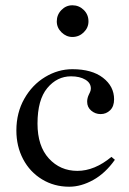

<svg xmlns="http://www.w3.org/2000/svg" viewBox="-20 -699 487 727"><path d="M42 -205Q42 -272 72 -325Q102 -378 151 -407.5Q200 -437 254 -437Q328 -437 370 -404.5Q412 -372 412 -323Q412 -296 397 -281.5Q382 -267 361 -267Q341 -267 325.5 -280Q310 -293 310 -314Q310 -328 317 -342Q318 -344 321 -350.5Q324 -357 324 -364Q324 -385 303 -397.5Q282 -410 249 -410Q196 -410 159 -365.5Q122 -321 122 -231Q122 -146 165 -99Q208 -52 273 -52Q338 -52 402 -105L415 -94Q379 -43 333 -17.5Q287 8 242 8Q185 8 139 -20Q93 -48 67.5 -96.5Q42 -145 42 -205ZM195 -618Q195 -643 212.5 -661Q230 -679 254 -679Q279 -679 297 -661.5Q315 -644 315 -618Q315 -594 297 -576.5Q279 -559 254 -559Q231 -559 213 -576.5Q195 -594 195 -618Z"/></svg>

Font: Ibarra Real Nova
Style: Regular
Weight: 400
Designer: Jose Maria Ribagorda & Octavio Pardo
Foundry: Jose Maria Ribagorda
Version: Version 1.014